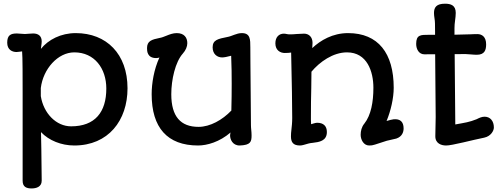

<svg xmlns="http://www.w3.org/2000/svg" viewBox="-20 -783 2756 1052"><path d="M206.5 35.2 204.6 -59.1C248 -13.2 315.9 14.2 387.2 14.2C573.7 14.2 678.7 -123 678.7 -299.3C678.7 -487.3 563.5 -601.6 395 -601.6C314 -601.6 244.6 -565.9 204.1 -515.1C205.1 -529.3 208.5 -543 208.5 -556.2C208.5 -585.9 189.9 -599.6 161.6 -599.6C144 -599.6 130.4 -596.7 116.7 -596.7C101.1 -596.7 86.9 -599.6 72.8 -599.6C39.1 -599.6 19.5 -590.8 19.5 -549.3C19.5 -509.3 47.9 -498 70.8 -498C81.5 -498 96.2 -501.5 101.1 -501.5C104 -475.6 104 -350.1 104 -268.6V207.5C104 241.7 125.5 249.5 153.3 249.5C178.2 249.5 208.5 241.2 208.5 207C208.5 170.9 207.5 93.3 206.5 35.2ZM203.6 -256.3V-300.8C216.3 -405.3 296.9 -496.1 387.2 -496.1C498 -496.1 562.5 -407.7 562.5 -297.9C562.5 -168.9 501 -90.8 369.6 -90.8C288.1 -90.8 218.8 -161.6 203.6 -256.3Z M811 -266.6C811 -84 896.5 14.2 1065.4 14.2C1114.7 14.2 1183.6 -5.4 1243.2 -57.1C1242.2 -50.8 1240.7 -47.9 1240.7 -40.5C1240.7 -20 1253.9 14.2 1293 14.2C1354 12.2 1358.4 -6.8 1358.4 -41.5C1358.4 -62.5 1355 -79.6 1355 -97.2C1355 -223.1 1352.1 -330.1 1352.1 -437C1351.6 -474.1 1351.6 -504.9 1351.6 -523.4C1351.6 -566.9 1351.6 -601.6 1305.2 -601.6C1275.4 -601.6 1251.5 -584.5 1224.6 -580.1C1176.3 -570.3 1145 -564.9 1145 -523.9C1145 -486.3 1170.4 -468.3 1197.3 -468.3C1206.5 -468.3 1226.6 -471.7 1246.6 -477.5C1249 -416.5 1249.5 -378.4 1249.5 -323.2C1249.5 -278.8 1249 -231.9 1247.6 -177.2C1198.7 -126 1131.3 -87.9 1067.9 -87.9C969.7 -87.9 918.5 -144.5 918.5 -266.6C918.5 -346.2 940.4 -443.4 981.9 -489.7C997.6 -507.3 1006.3 -527.8 1006.3 -546.4C1006.3 -576.7 989.7 -601.6 948.2 -601.6C928.2 -601.6 908.7 -594.2 892.1 -587.4C879.9 -582.5 865.7 -576.7 855 -575.2C812 -566.4 785.6 -559.1 785.6 -519.5C785.6 -504.9 785.6 -464.8 835.4 -464.8C841.3 -464.8 847.2 -465.8 853.5 -467.8C823.7 -403.3 811 -327.1 811 -266.6Z M1574.2 -36.1C1574.2 -4.4 1585.4 14.2 1624 14.2C1635.3 14.2 1649.4 9.3 1670.4 3.4C1676.3 1.5 1685.1 0.5 1694.3 -0.5C1728 -4.4 1771 -10.3 1771 -59.6C1771 -92.3 1752.4 -110.4 1717.3 -110.4C1711.9 -110.4 1704.6 -108.4 1697.8 -106.4L1684.6 -102.5C1683.1 -119.6 1683.6 -134.8 1683.6 -149.4C1683.6 -200.7 1684.1 -251 1685.5 -301.3C1685.5 -331.1 1686 -360.8 1686.5 -390.1C1731.4 -443.8 1804.7 -496.1 1881.3 -496.1C1991.7 -496.1 2025.9 -390.6 2025.9 -302.2C2025.9 -225.1 2013.2 -151.9 1976.1 -105.5C1961.4 -87.9 1956.1 -64.9 1956.1 -44.4C1956.1 -18.6 1971.7 14.2 2002.9 14.2C2024.9 15.1 2034.2 8.3 2099.1 -11.7L2151.9 -23.9C2184.6 -35.2 2191.4 -61 2191.4 -79.6C2191.4 -115.7 2172.4 -132.8 2136.7 -129.4C2127.4 -128.4 2112.8 -124.5 2098.1 -120.1C2121.1 -175.3 2137.2 -245.1 2137.2 -302.2C2137.2 -491.2 2052.2 -601.6 1887.2 -601.6C1802.7 -601.6 1735.8 -562 1690.9 -519.5C1691.9 -529.3 1692.4 -540.5 1692.4 -548.3C1692.4 -580.1 1672.4 -598.6 1646 -598.6C1635.3 -598.6 1620.1 -597.7 1606 -596.7C1592.8 -595.2 1579.1 -594.7 1565.9 -594.7C1555.2 -594.7 1545.4 -598.6 1535.2 -598.6C1509.3 -598.6 1488.8 -580.6 1488.8 -545.4C1488.8 -506.8 1516.6 -492.7 1540 -492.7C1555.7 -492.7 1566.9 -493.7 1575.2 -495.1C1579.1 -287.6 1579.6 -282.7 1579.6 -278.3C1580.6 -230.5 1581.1 -187 1581.1 -136.2C1581.1 -110.4 1578.6 -89.8 1576.7 -72.3C1575.2 -60.5 1574.2 -47.9 1574.2 -36.1Z M2365.2 -37.1C2364.7 4.4 2399.9 14.2 2423.8 14.2C2452.6 15.6 2575.2 -17.6 2633.3 -28.8C2669.9 -36.6 2686 -66.9 2686 -84.5C2686 -119.6 2666.5 -143.6 2634.8 -143.6C2618.7 -143.6 2603 -135.7 2591.8 -129.9C2551.8 -113.8 2528.3 -110.8 2474.6 -101.1L2471.2 -486.3L2530.3 -486.8C2551.8 -486.3 2572.3 -482.9 2592.3 -482.9C2635.7 -482.9 2643.6 -509.3 2643.6 -540C2643.6 -581.1 2621.1 -596.2 2595.7 -596.2C2589.8 -596.2 2578.6 -596.2 2570.8 -595.7C2568.8 -595.7 2566.4 -595.2 2564 -595.2C2546.4 -594.7 2521 -593.8 2470.2 -592.8V-628.4C2469.7 -657.2 2477.1 -684.6 2477.1 -712.4C2477.1 -754.4 2449.7 -762.7 2418.5 -762.7C2372.6 -762.7 2357.9 -744.1 2357.9 -711.9C2357.9 -692.4 2363.3 -673.8 2363.3 -654.8C2363.3 -649.9 2363.8 -634.3 2363.8 -610.4V-592.3H2329.1C2285.2 -592.3 2260.3 -592.8 2260.3 -542.5C2260.3 -512.7 2275.9 -485.4 2305.2 -485.4L2364.3 -485.8L2367.2 -141.6Z"/></svg>

Font: Autour One
Style: Regular
Weight: 400
Designer: Eben Sorkin
Foundry: Eben Sorkin
Version: Version 1.002